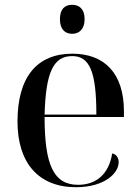

<svg xmlns="http://www.w3.org/2000/svg" viewBox="-20 -771 585 801"><path d="M281 -630C309 -630 333 -648 333 -691C333 -735 309 -751 281 -751C252 -751 230 -735 230 -691C230 -648 252 -630 281 -630ZM297 10C417 10 475 -49 475 -94C475 -111 467 -127 448 -131C434 -42 379 0 306 0C205 0 166 -80 166 -283H497V-307C497 -466 415 -547 282 -547C136 -547 53 -452 53 -264C53 -91 141 10 297 10ZM382 -293H166C171 -470 203 -537 281 -537C355 -537 382 -470 382 -293Z"/></svg>

Font: Noto Serif Display Medium
Style: Regular
Weight: 500
Designer: Monotype Design Team
Foundry: Monotype Imaging Inc.
Version: Version 2.009